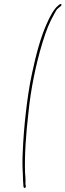

<svg xmlns="http://www.w3.org/2000/svg" viewBox="-20 -716 324 950"><path d="M138 -351C113 -236 97 -73 93 26C90 76 91 114 93 143C94 172 94 191 96 197L95 198L97 211C103 217 106 214 108 206L106 195V194C106 186 107 168 104 140C101 54 108 -50 121 -161C132 -273 157 -396 190 -505C210 -569 224 -604 249 -648C256 -660 259 -669 270 -677L281 -686C281 -686 284 -689 284 -690C285 -694 284 -696 280 -696C279 -696 276 -695 276 -695L265 -686C247 -671 227 -635 211 -598C181 -531 158 -446 138 -351ZM270 -677Z"/></svg>

Font: Stray Cat
Style: HlExtObl
Weight: 100
Version: Version 1.0